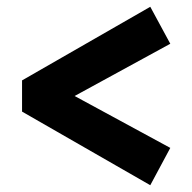

<svg xmlns="http://www.w3.org/2000/svg" viewBox="-20 -538 566 566"><path d="M423 8 45 -209V-301L423 -518L482 -409L200 -255L482 -102Z"/></svg>

Font: Readex Pro SemiBold
Style: Regular
Weight: 600
Designer: Bonnie Shaver-Troup, Thomas Jockin
Foundry: Lexend
Version: Version 1.204; ttfautohint (v1.8.4.7-5d5b)